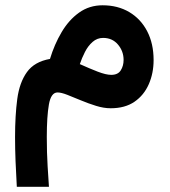

<svg xmlns="http://www.w3.org/2000/svg" viewBox="-20 -410 655 741"><path d="M172.9 -182.6Q189.9 -238.8 217.8 -285.9Q245.6 -333 285.2 -361.3Q324.7 -389.6 376 -389.6Q434.6 -389.6 479 -363.3Q523.4 -336.9 548.1 -289.3Q572.8 -241.7 572.8 -178.2Q572.8 -127.4 554.2 -85Q535.6 -42.5 499 -17.3Q462.4 7.8 407.2 7.8Q380.4 7.8 350.6 -1.5Q320.8 -10.7 292.2 -22.7Q263.7 -34.7 240 -43.9Q216.3 -53.2 202.1 -53.2Q176.8 -53.2 168.7 -6.6Q160.6 40 160.6 118.7Q160.6 179.2 163.8 231.7Q167 284.2 168.9 311H44.9Q42 259.8 40 212.2Q38.1 164.6 38.1 119.6Q38.1 36.1 46.6 -27.8Q55.2 -91.8 84 -131.8Q112.8 -171.9 172.9 -182.6ZM457 -178.7Q457 -212.4 435.3 -238Q413.6 -263.7 377.9 -263.7Q355 -263.7 337.4 -248.3Q319.8 -232.9 307.9 -209.5Q295.9 -186 288.1 -162.6Q324.7 -146 356.9 -133.5Q389.2 -121.1 409.2 -121.1Q435.1 -121.1 446 -138.4Q457 -155.8 457 -178.7Z"/></svg>

Font: Vazirmatn RD FD
Style: Bold
Weight: 700
Designer: Saber Rastikerdar
Foundry: Saber Rastikerdar
Version: Version 33.003